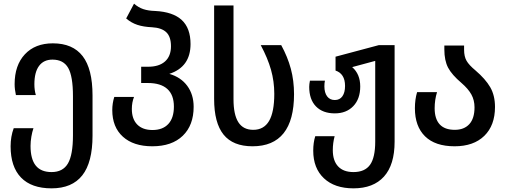

<svg xmlns="http://www.w3.org/2000/svg" viewBox="-20 -790 2771 1050"><path d="M38 10Q38 -43 55 -89H163Q156 -69 151.5 -42.5Q147 -16 147 8Q147 80 175.5 115.5Q204 151 262 151Q324 151 351.5 104Q379 57 379 -50V-264Q379 -373 353 -418.5Q327 -464 267 -464Q219 -464 193.5 -429.5Q168 -395 168 -329Q168 -297 176 -270H67Q60 -302 60 -330Q60 -433 116 -493Q172 -553 269 -553Q378 -553 432 -483Q486 -413 486 -268V-48Q486 98 430 169Q374 240 262 240Q152 240 95 181Q38 122 38 10Z M594 -188Q594 -225 605 -260H713Q701 -230 701 -194Q701 -139 730.5 -109Q760 -79 814 -79Q870 -79 900.5 -112Q931 -145 931 -207Q931 -271 895 -303.5Q859 -336 789 -336H752V-425H790Q850 -425 882.5 -454Q915 -483 915 -537Q915 -589 889.5 -613.5Q864 -638 811 -641Q765 -643 731.5 -654Q698 -665 670 -689L713 -770Q737 -749 764 -740Q791 -731 829 -730Q926 -725 974 -680.5Q1022 -636 1022 -549Q1022 -424 906 -386Q969 -368 1004 -320.5Q1039 -273 1039 -206Q1039 -105 979.5 -47.5Q920 10 813 10Q710 10 652 -42.5Q594 -95 594 -188Z M1151 -249V-760H1257V-247Q1257 -163 1283.5 -121.5Q1310 -80 1365 -80Q1423 -80 1451.5 -128.5Q1480 -177 1480 -277Q1480 -345 1462 -408.5Q1444 -472 1406 -543H1518Q1553 -479 1570.5 -414Q1588 -349 1588 -275Q1588 -133 1531 -61.5Q1474 10 1361 10Q1254 10 1202.5 -54Q1151 -118 1151 -249Z M1693 34Q1693 -10 1704 -45H1810Q1800 -8 1800 31Q1800 89 1829 120Q1858 151 1913 151Q1975 151 2003.5 111.5Q2032 72 2032 -16V-457L1906 -423Q1950 -385 1950 -317Q1950 -249 1912 -209.5Q1874 -170 1811 -170Q1745 -170 1708 -208Q1671 -246 1671 -315Q1671 -329 1675 -349H1757Q1754 -336 1754 -318Q1754 -283 1769 -263Q1784 -243 1811 -243Q1838 -243 1852.5 -263.5Q1867 -284 1867 -320Q1867 -354 1853.5 -375Q1840 -396 1815 -404V-480L2051 -543H2138V-15Q2138 111 2080 175.5Q2022 240 1913 240Q1810 240 1751.5 185Q1693 130 1693 34Z M2249 -198Q2249 -246 2261 -286H2370Q2357 -244 2357 -198Q2357 -140 2384.5 -110Q2412 -80 2467 -80Q2518 -80 2546.5 -111Q2575 -142 2575 -203Q2575 -242 2558 -273Q2541 -304 2504 -336Q2451 -381 2430.5 -420Q2410 -459 2410 -520V-541H2518V-518Q2518 -481 2531.5 -457.5Q2545 -434 2580 -405Q2635 -358 2661 -313Q2687 -268 2687 -205Q2687 -104 2628.5 -47Q2570 10 2466 10Q2360 10 2304.5 -44.5Q2249 -99 2249 -198Z"/></svg>

Font: Noto Sans Georgian Medium Narrow
Style: Regular
Weight: 500
Width: 4
Designer: Monotype Design team
Foundry: Monotype Imaging Inc.
Version: Version 1.000